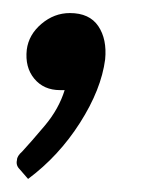

<svg xmlns="http://www.w3.org/2000/svg" viewBox="-20 -138 251 294"><path d="M23 136 10 121Q7 118 6 114.5Q5 111 6 107Q6 101 14 94Q27 80 48.5 54.5Q70 29 79 0Q77 0 75 0Q73 0 72 0Q47 0 32.5 -17.5Q18 -35 21 -62Q24 -85 43.5 -101.5Q63 -118 87 -118Q117 -118 130.5 -98Q144 -78 141 -47Q135 -1 102.5 50Q70 101 23 136Z"/></svg>

Font: Aleo
Style: Italic
Weight: 400
Italic angle: -7°
Designer: Alessio Laiso
Foundry: Alessio Laiso
Version: Version 2.001;gftools[0.9.29]